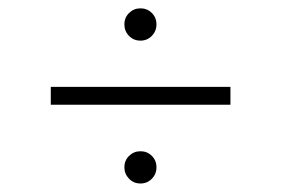

<svg xmlns="http://www.w3.org/2000/svg" viewBox="-20 -512 667 456"><path d="M527.3 -305.7V-263.2H100.6V-305.7ZM313.5 -76.2Q297.4 -76.2 286.4 -87.6Q275.4 -99.1 275.4 -114.7Q275.4 -130.9 286.6 -141.8Q297.9 -152.8 313.5 -152.8Q329.6 -152.8 340.6 -141.8Q351.6 -130.9 351.6 -114.7Q351.6 -98.6 340.6 -87.4Q329.6 -76.2 313.5 -76.2ZM313.5 -415.5Q297.4 -415.5 286.4 -426.8Q275.4 -438 275.4 -454.1Q275.4 -470.2 286.6 -481.2Q297.9 -492.2 313.5 -492.2Q329.6 -492.2 340.6 -481.2Q351.6 -470.2 351.6 -454.1Q351.6 -438 340.6 -426.8Q329.6 -415.5 313.5 -415.5Z"/></svg>

Font: Inter 20pt ExtraLight
Style: Regular
Weight: 250
Version: Version 4.001;git-66647c0bb